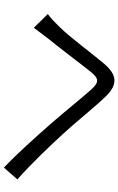

<svg xmlns="http://www.w3.org/2000/svg" viewBox="180 -856 639 1040"><g transform="rotate(90 500.0 -335.5)"><path d="M55.7 -274.4 129.9 -198.6C145.2 -219.7 168.2 -249.6 188.5 -276.4C239.7 -338.3 321.4 -448.4 368.4 -506.6C403 -548.8 422 -556.4 464.5 -509.6C510.9 -458.1 587.4 -361.8 652.2 -288.2C720.6 -210.4 811.7 -108.2 887.4 -36.7L951.2 -109.5C861.1 -189.6 761.8 -294.4 701.3 -360.9C637.4 -429.6 560.6 -528.5 500.4 -589.6C434.4 -657.1 382.5 -647.2 324.2 -578.9C264.5 -508.3 181.1 -394.3 127.8 -340.5C101.2 -313.2 80.7 -293.1 55.7 -274.4Z"/></g></svg>

Font: Source Han Sans JP VF
Style: Regular
Weight: 250
Designer: Ryoko NISHIZUKA 西塚涼子 (kana, bopomofo & ideographs); Paul D. Hunt (Latin, Greek & Cyrillic); Sandoll Communications 산돌커뮤니
Foundry: Adobe
Version: Version 2.004;hotconv 1.0.118;makeotfexe 2.5.65603